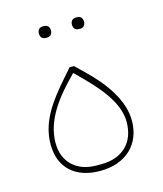

<svg xmlns="http://www.w3.org/2000/svg" viewBox="-91 -626 600 707"><g transform="rotate(-15 209.0 -272.5)"><path d="M264 -513H268C280 -513 289 -520 289 -535C289 -550 280 -557 268 -557H264C252 -557 243 -550 243 -535C243 -520 252 -513 264 -513ZM138 -513H142C154 -513 163 -520 163 -535C163 -550 154 -557 142 -557H138C126 -557 117 -550 117 -535C117 -520 126 -513 138 -513ZM205 12C304 12 365 -48 365 -137C365 -215 311 -290 243 -355L211 -386H194L167 -355C103 -282 53 -216 53 -129C53 -41 110 12 205 12ZM196 -11C120 -11 72 -58 72 -129C72 -191 100 -256 178 -338L200 -361H203L233 -331C310 -254 345 -195 345 -137C345 -58 294 -11 216 -11Z"/></g></svg>

Font: IBM Plex Arabic Thin
Style: Regular
Weight: 100
Designer: Mike Abbink, Paul van der Laan, Pieter van Rosmalen, Wael Morcos, Khajak Apelian
Foundry: Bold Monday
Version: Version 1.0